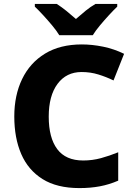

<svg xmlns="http://www.w3.org/2000/svg" viewBox="-20 -951 685 981"><path d="M397 -583Q319 -583 274 -522.5Q229 -462 229 -355Q229 -247 272.5 -189Q316 -131 405 -131Q452 -131 496 -143Q540 -155 584 -173V-28Q538 -8 490 1Q442 10 386 10Q271 10 197.5 -36Q124 -82 88.5 -164Q53 -246 53 -356Q53 -464 93 -547Q133 -630 210 -677Q287 -724 398 -724Q451 -724 507 -712.5Q563 -701 614 -676L560 -540Q523 -558 482.5 -570.5Q442 -583 397 -583ZM283 -771Q269 -794 246.5 -821Q224 -848 200.5 -873.5Q177 -899 158 -917V-931H270Q296 -914 319 -895.5Q342 -877 368 -854Q394 -877 418 -896.5Q442 -916 468 -931H579V-917Q561 -900 537.5 -874.5Q514 -849 491 -821.5Q468 -794 454 -771Z"/></svg>

Font: Noto Sans Syriac ExtraBold
Style: Regular
Weight: 800
Designer: Patrick Giasson and the Monotype Design Team
Foundry: Monotype Imaging Inc.
Version: Version 3.000; ttfautohint (v1.8.4.7-5d5b)